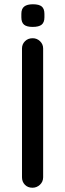

<svg xmlns="http://www.w3.org/2000/svg" viewBox="-20 -879 305 899"><path d="M132 0Q110 0 96.5 -14Q83 -28 83 -49V-652Q83 -672 97 -686Q111 -700 133 -700Q153 -700 167.5 -686Q182 -672 182 -652V-49Q182 -28 167 -14Q152 0 132 0ZM80 -798V-814Q80 -838 93.5 -848.5Q107 -859 134 -859Q163 -859 175.5 -848.5Q188 -838 188 -814V-798Q188 -774 175 -763.5Q162 -753 133 -753Q105 -753 92.5 -763.5Q80 -774 80 -798Z"/></svg>

Font: Quicksand Medium
Style: Regular
Weight: 500
Designer: Andrew Paglinawan
Foundry: Andrew Paglinawan
Version: Version 3.000